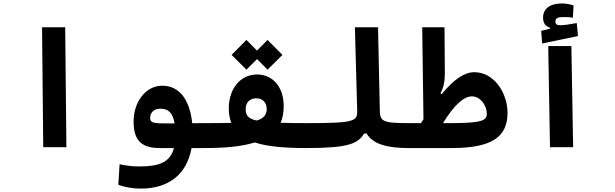

<svg xmlns="http://www.w3.org/2000/svg" viewBox="-20 -851 3556 1110"><path d="M230 0H363.8L356.9 -693.4H223.1Z M793.9 239.3C958.5 239.3 1061 153.8 1087.4 4.9H1167C1196.3 4.9 1213.4 -24.9 1213.4 -67.4C1213.4 -108.4 1201.7 -139.2 1171.9 -139.2L1091.3 -138.7C1077.6 -272 1018.6 -355.5 918 -355.5C819.8 -355.5 752.4 -258.3 752.4 -149.9C752.4 -47.9 789.1 4.9 902.8 4.9H985.4C963.9 87.9 898.9 111.3 785.2 111.3C741.2 111.3 709.5 106.4 671.4 98.6L664.1 216.8C697.8 231 747.6 239.3 793.9 239.3ZM989.3 -137.7H958H924.3C858.4 -137.7 848.1 -146.5 848.1 -169.9C848.1 -199.2 869.1 -222.7 908.2 -222.7C950.7 -222.7 978.5 -201.2 989.3 -137.7Z M1164.1 4.9C1276.4 4.9 1376.5 -3.4 1453.1 -27.3C1528.3 -2.9 1629.4 4.9 1750.5 4.9C1789.1 4.9 1811.5 -27.3 1811.5 -68.4C1811.5 -104.5 1795.4 -139.2 1758.8 -139.2C1696.3 -139.2 1645 -139.6 1602.1 -141.1C1614.3 -168.5 1620.1 -200.2 1620.1 -237.8C1620.1 -348.1 1557.1 -420.4 1465.8 -420.4C1368.2 -420.4 1302.7 -335.9 1302.7 -225.1C1302.7 -192.9 1307.6 -165 1317.4 -140.6C1274.9 -139.6 1226.1 -139.2 1171.9 -139.2ZM1526.9 -448.2 1612.8 -533.7 1526.9 -620.1 1465.8 -558.6 1404.8 -620.1 1318.8 -533.7 1404.8 -448.2 1465.8 -509.3ZM1462.9 -154.3C1411.1 -166 1400.4 -186.5 1400.4 -220.7C1400.4 -263.7 1429.7 -282.7 1462.4 -282.7C1495.1 -282.7 1522 -261.7 1522 -219.7C1522 -194.3 1508.8 -169.9 1476.1 -158.2C1472.2 -156.7 1467.8 -155.3 1462.9 -154.3Z M1752 4.9C1992.7 4.9 2049.8 -20 2085 -79.1H2099.6C2135.7 -16.6 2222.7 4.9 2337.9 4.9C2361.3 4.9 2380.4 -20 2380.4 -75.7C2380.4 -120.1 2368.7 -139.2 2343.8 -139.2C2189 -139.2 2177.2 -149.9 2175.8 -214.4L2165.5 -693.4H2031.7L2044.9 -214.8C2046.9 -150.9 2036.1 -139.2 1757.8 -139.2C1738.3 -139.2 1723.6 -123.5 1723.6 -70.8C1723.6 -16.1 1732.9 4.9 1752 4.9Z M2335 4.9H2590.8C2820.8 4.9 2914.1 -57.6 2914.1 -197.8C2914.1 -314.5 2835.9 -433.6 2722.7 -433.6C2665 -433.6 2605.5 -393.6 2533.2 -306.6L2526.9 -311C2543.9 -345.2 2552.2 -380.9 2551.8 -423.3L2549.8 -693.4H2420.9L2428.2 -161.6C2423.3 -154.3 2418.5 -147 2413.6 -139.2H2343.8ZM2541 -139.2C2606.9 -246.1 2662.1 -293.9 2708.5 -293.9C2759.8 -293.9 2794.4 -237.3 2794.4 -194.3C2794.4 -155.3 2770.5 -139.2 2586.4 -139.2Z M3159.7 0H3293.5L3283.2 -584.5H3149.4ZM3114.3 -599.6 3321.3 -642.6 3314.5 -717.8C3285.2 -712.4 3243.2 -705.1 3222.2 -705.1C3200.7 -705.1 3190.9 -709 3190.9 -727.5C3190.9 -748 3208 -752.4 3246.1 -752.4C3257.3 -752.4 3276.9 -751 3292 -749L3295.9 -819.3C3279.8 -825.7 3251.5 -831.1 3229 -831.1C3165 -831.1 3119.6 -804.7 3119.6 -748.5C3119.6 -717.3 3133.8 -698.7 3159.7 -690.9V-685.1L3108.9 -672.9Z"/></svg>

Font: CaskaydiaCove Nerd Font
Style: Bold
Weight: 700
Designer: Aaron Bell
Foundry: Saja Typeworks
Version: Version 2111.1;Nerd Fonts 2.3.0